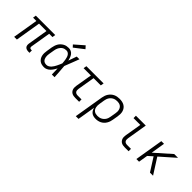

<svg xmlns="http://www.w3.org/2000/svg" viewBox="152 -1923 3295 3295"><g transform="rotate(45 1800.0 -275.0)"><path d="M442 8Q421 8 401 2.5Q381 -3 367 -17.5Q353 -32 349.5 -52.5Q346 -73 349 -94L410 -462H230L154 0H88L165 -462H85L94 -520H565L556 -462H476L415 -94Q413 -85 414.5 -76.5Q416 -68 421 -61.5Q426 -55 434.5 -52.5Q443 -50 452 -50H468V8Z M819 8Q789 8 761 1.5Q733 -5 711.5 -21.5Q690 -38 676 -61.5Q662 -85 656 -112.5Q650 -140 651 -169.5Q652 -199 657 -228L673 -328Q678 -354 686 -379Q694 -404 707.5 -428Q721 -452 741.5 -471.5Q762 -491 786 -504.5Q810 -518 836 -523Q862 -528 888 -528Q919 -528 946 -514.5Q973 -501 990 -477.5Q1007 -454 1017 -426Q1027 -398 1034 -369Q1047 -407 1060.5 -444.5Q1074 -482 1087 -520H1153Q1127 -454 1102 -387Q1077 -320 1050 -254Q1056 -191 1060 -127Q1064 -63 1068 0H1003Q1002 -36 1001 -72Q1000 -108 999 -144Q985 -117 967.5 -90.5Q950 -64 928 -41.5Q906 -19 877 -5.5Q848 8 819 8ZM819 -50Q842 -50 864 -62Q886 -74 903 -92.5Q920 -111 932.5 -132Q945 -153 956 -174.5Q967 -196 976.5 -218.5Q986 -241 995 -263Q993 -285 991 -306.5Q989 -328 985 -349.5Q981 -371 975 -391.5Q969 -412 958 -429.5Q947 -447 929 -458.5Q911 -470 888 -470Q869 -470 850 -465.5Q831 -461 814 -450.5Q797 -440 783.5 -424.5Q770 -409 760.5 -391.5Q751 -374 745.5 -355.5Q740 -337 737 -318L720 -218Q717 -199 716 -179Q715 -159 718 -140Q721 -121 728.5 -104Q736 -87 749 -74Q762 -61 780.5 -55.5Q799 -50 819 -50ZM930 -580 893 -620 1059 -765 1104 -715Z M1571 0Q1549 0 1528.5 -3.5Q1508 -7 1490 -16.5Q1472 -26 1459.5 -41.5Q1447 -57 1440.5 -76Q1434 -95 1434 -116.5Q1434 -138 1437 -159L1488 -462H1311L1321 -520H1739L1729 -462H1553L1501 -150Q1498 -132 1499.5 -114.5Q1501 -97 1510.5 -83.5Q1520 -70 1536.5 -64Q1553 -58 1571 -58H1665V0Z M1799 215 1889 -328Q1894 -355 1903 -381.5Q1912 -408 1928 -432Q1944 -456 1966 -475.5Q1988 -495 2014 -507Q2040 -519 2067.5 -523.5Q2095 -528 2122 -528Q2153 -528 2182.5 -522Q2212 -516 2237 -501.5Q2262 -487 2279.5 -464Q2297 -441 2305.5 -413Q2314 -385 2314 -354Q2314 -323 2309 -292L2292 -192Q2288 -166 2279.5 -140.5Q2271 -115 2256.5 -91Q2242 -67 2221.5 -47.5Q2201 -28 2176 -15.5Q2151 -3 2124.5 2.5Q2098 8 2072 8Q2044 8 2017.5 1.5Q1991 -5 1970.5 -21Q1950 -37 1937 -60.5Q1924 -84 1919 -110L1865 215ZM2058 -50Q2078 -50 2098.5 -54Q2119 -58 2138 -67.5Q2157 -77 2173 -91.5Q2189 -106 2200.5 -124Q2212 -142 2218.5 -162Q2225 -182 2228 -202L2245 -302Q2249 -323 2249 -344.5Q2249 -366 2244 -385.5Q2239 -405 2228 -422Q2217 -439 2200.5 -450Q2184 -461 2163.5 -465.5Q2143 -470 2121 -470Q2101 -470 2081 -466Q2061 -462 2042 -452.5Q2023 -443 2007 -428Q1991 -413 1980 -395.5Q1969 -378 1962.5 -358Q1956 -338 1953 -319L1938 -225Q1934 -203 1933.5 -181.5Q1933 -160 1937 -139.5Q1941 -119 1951.5 -101.5Q1962 -84 1978.5 -72Q1995 -60 2015.5 -55Q2036 -50 2058 -50Z M2771 0Q2749 0 2728.5 -3.5Q2708 -7 2690 -16.5Q2672 -26 2659.5 -41.5Q2647 -57 2640.5 -76Q2634 -95 2634 -116.5Q2634 -138 2637 -159L2688 -462H2523V-520H2762L2701 -150Q2698 -132 2699.5 -114.5Q2701 -97 2710.5 -83.5Q2720 -70 2736.5 -64Q2753 -58 2771 -58H2865V0Z M3054 0 3140 -520H3205L3163 -263L3453 -520H3545L3278 -284L3459 0H3384L3230 -242L3147 -168L3119 0Z"/></g></svg>

Font: Iosevka SS04 Light Extended
Style: Italic
Weight: 300
Width: 7
Italic angle: -9°
Monospace: yes
Designer: Belleve Invis
Foundry: Belleve Invis
Version: Version 19.0.0; ttfautohint (v1.8.4)